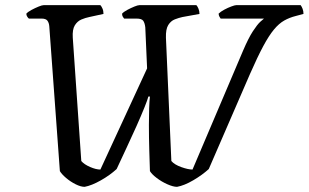

<svg xmlns="http://www.w3.org/2000/svg" viewBox="-20 -724 1196 744"><path d="M308 0Q293 0 273 -10Q253 -20 236 -34.5Q219 -49 212 -61L171 -622Q170 -635 164 -643.5Q158 -652 141 -652H92Q89 -654 85.5 -659.5Q82 -665 82 -671Q88 -678 102 -685.5Q116 -693 129.5 -698.5Q143 -704 149 -704H369Q373 -700 377 -691Q381 -682 381 -670L326 -658Q311 -655 295.5 -648.5Q280 -642 270 -626Q260 -610 262 -578L295 -100Q306 -87 329 -77Q352 -67 369 -67L550 -459L543 -618Q541 -635 535 -643.5Q529 -652 509 -652H461Q459 -654 456 -659Q453 -664 453 -671Q459 -678 473 -685.5Q487 -693 500.5 -698.5Q514 -704 520 -704H741Q745 -700 749 -690.5Q753 -681 753 -670L687 -658Q673 -655 657.5 -649Q642 -643 632 -627Q622 -611 623 -578L644 -100Q656 -86 682.5 -76.5Q709 -67 726 -67L922 -528Q943 -577 960 -603Q977 -629 988.5 -639.5Q1000 -650 1003 -652H835Q833 -655 830.5 -659Q828 -663 827 -671Q835 -679 849 -686.5Q863 -694 876.5 -699Q890 -704 895 -704H1145Q1149 -699 1152.5 -690Q1156 -681 1156 -670L1126 -662Q1102 -656 1081.5 -644.5Q1061 -633 1041.5 -609.5Q1022 -586 1000 -545Q978 -504 949 -438L789 -69Q764 -46 729 -25.5Q694 -5 666 0Q651 0 628.5 -10Q606 -20 587 -34.5Q568 -49 561 -61Q560 -90 558.5 -140.5Q557 -191 557 -240Q557 -275 558 -304.5Q559 -334 561 -350H555Q552 -338 539.5 -307Q527 -276 509 -235.5Q491 -195 470.5 -151.5Q450 -108 432 -69Q406 -45 370.5 -25Q335 -5 308 0Z"/></svg>

Font: Texturina 72pt 72pt Medium
Style: Italic
Weight: 500
Italic angle: -11°
Designer: Guillermo Torres Carreño
Foundry: Omnibus-Type
Version: Version 1.002; ttfautohint (v1.8.3)